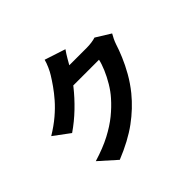

<svg xmlns="http://www.w3.org/2000/svg" viewBox="-202 -1083 1404 1404"><g transform="rotate(-45 500.0 -381.0)"><path d="M907 -621Q898 -606 888 -585.5Q878 -565 871 -544Q858 -502 834.5 -446Q811 -390 777 -330Q743 -270 697 -213Q625 -125 529.5 -55Q434 15 293 72L162 -45Q267 -77 341 -116Q415 -155 469 -199Q523 -243 566 -292Q599 -329 627.5 -376.5Q656 -424 676 -471.5Q696 -519 703 -553H375L425 -678Q439 -678 468 -678Q497 -678 532.5 -678Q568 -678 603 -678Q638 -678 665 -678Q692 -678 701 -678Q726 -678 751.5 -681.5Q777 -685 794 -691ZM584 -781Q564 -753 545.5 -721Q527 -689 518 -673Q483 -611 431.5 -546Q380 -481 317.5 -421Q255 -361 185 -313L61 -405Q127 -445 177 -487.5Q227 -530 263.5 -572Q300 -614 327 -652.5Q354 -691 373 -722Q386 -742 400.5 -774.5Q415 -807 422 -834Z"/></g></svg>

Font: Noto Sans KR ExtraBold
Style: Regular
Weight: 800
Designer: Ryoko NISHIZUKA  (kana, bopomofo & ideographs); Paul D. Hunt (Latin, Greek & Cyrillic); Sandoll Communications , Soo-you
Foundry: Adobe
Version: Version 2.004-H2;hotconv 1.0.118;makeotfexe 2.5.65603